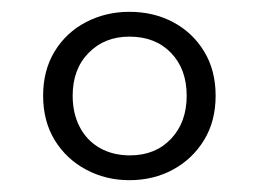

<svg xmlns="http://www.w3.org/2000/svg" viewBox="-20 -749 438 325"><path d="M296 -587Q296 -632 269.5 -659.5Q243 -687 199 -687Q157 -687 130 -659.5Q103 -632 103 -587Q103 -557 115 -534Q127 -511 149 -498.5Q171 -486 200 -486Q243 -486 269.5 -514Q296 -542 296 -587ZM53 -587Q53 -630 72.5 -662Q92 -694 125.5 -711.5Q159 -729 199 -729Q240 -729 273 -711.5Q306 -694 325.5 -662Q345 -630 345 -587Q345 -544 325.5 -512Q306 -480 273 -462Q240 -444 199 -444Q159 -444 125.5 -462Q92 -480 72.5 -512Q53 -544 53 -587Z"/></svg>

Font: Roboto Serif 120pt ExtraCondensed
Style: Regular
Weight: 400
Width: 2
Designer: Greg Gazdowicz
Foundry: Commercial Type
Version: Version 1.008